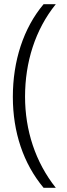

<svg xmlns="http://www.w3.org/2000/svg" viewBox="-20 -734 318 912"><path d="M41 -274C41 -106 91 43 187 158H245C148 36 99 -115 99 -275C99 -438 147 -593 245 -714H187C91 -600 41 -444 41 -274Z"/></svg>

Font: Noto Sans Gujarati Light
Style: Regular
Weight: 300
Designer: Jelle Bosma - Monotype Design Team, Universal Thirst
Foundry: Monotype Imaging Inc.
Version: Version 2.106